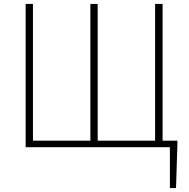

<svg xmlns="http://www.w3.org/2000/svg" viewBox="-20 -746 958 973"><path d="M110 0H841V207H872L879 -13V-33H804V-726H766V-33H475V-726H438V-33H147V-726H110Z"/></svg>

Font: Noto Sans JP Thin
Style: Regular
Weight: 100
Designer: Ryoko NISHIZUKA 西塚涼子 (kana, bopomofo & ideographs); Paul D. Hunt (Latin, Greek & Cyrillic); Sandoll Communications 산돌커뮤니
Foundry: Adobe
Version: Version 2.004;hotconv 1.0.118;makeotfexe 2.5.65603